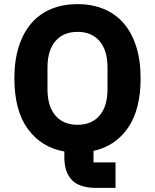

<svg xmlns="http://www.w3.org/2000/svg" viewBox="-20 -730 754 934"><path d="M542 184H448Q367 184 330 146Q293 108 293 36V7Q181 -13 115.5 -102.5Q50 -192 50 -349Q50 -438 72 -505.5Q94 -573 134 -618.5Q174 -664 231 -687Q288 -710 357 -710Q426 -710 483 -687Q540 -664 580 -618.5Q620 -573 642 -505.5Q664 -438 664 -349Q664 -197 602.5 -108Q541 -19 435 4V60H542ZM357 -123Q426 -123 464.5 -168Q503 -213 503 -297V-401Q503 -485 464.5 -530Q426 -575 357 -575Q288 -575 249.5 -530Q211 -485 211 -401V-297Q211 -213 249.5 -168Q288 -123 357 -123Z"/></svg>

Font: IBM Plex Arabic
Style: Bold
Weight: 700
Designer: Mike Abbink, Paul van der Laan, Pieter van Rosmalen, Wael Morcos, Khajak Apelian
Foundry: Bold Monday
Version: Version 1.0